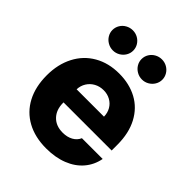

<svg xmlns="http://www.w3.org/2000/svg" viewBox="-211 -870 1003 1003"><g transform="rotate(45 291.0 -368.5)"><path d="M32.2 -262.7Q32.2 -344.2 64.5 -406.5Q96.7 -468.8 156 -502.9Q215.3 -537.1 293.9 -537.1Q369.1 -537.1 427 -505.9Q484.9 -474.6 517.3 -413.6Q549.8 -352.5 549.8 -266.6V-224.6H194.3V-221.7Q194.3 -170.4 223.6 -139.9Q252.9 -109.4 302.7 -109.4Q335.9 -109.4 360.1 -122.8Q384.3 -136.2 394.5 -160.2H547.9Q538.1 -108.4 505.4 -70.1Q472.7 -31.7 420.2 -11Q367.7 9.8 299.8 9.8Q217.3 9.8 157 -23.2Q96.7 -56.2 64.5 -117.4Q32.2 -178.7 32.2 -262.7ZM396.5 -321.3Q396 -349.1 383.3 -371.1Q370.6 -393.1 348.1 -405.5Q325.7 -418 297.9 -418Q269 -418 245.8 -405.3Q222.7 -392.6 209 -370.6Q195.3 -348.6 194.3 -321.3ZM107.4 -672.9Q107.4 -692.9 117.7 -710Q127.9 -727.1 145.8 -737.1Q163.6 -747.1 184.6 -747.1Q205.1 -747.1 222.7 -737.1Q240.2 -727.1 250.5 -710Q260.7 -692.9 260.7 -672.9Q260.7 -653.3 250.5 -636.2Q240.2 -619.1 222.7 -608.9Q205.1 -598.6 184.6 -598.6Q163.6 -598.6 145.8 -608.9Q127.9 -619.1 117.7 -636.2Q107.4 -653.3 107.4 -672.9ZM322.3 -672.9Q322.3 -692.9 332.5 -710Q342.8 -727.1 360.6 -737.1Q378.4 -747.1 399.4 -747.1Q419.9 -747.1 437.5 -737.1Q455.1 -727.1 465.3 -710Q475.6 -692.9 475.6 -672.9Q475.6 -653.3 465.3 -636.2Q455.1 -619.1 437.5 -608.9Q419.9 -598.6 399.4 -598.6Q378.4 -598.6 360.6 -608.9Q342.8 -619.1 332.5 -636.2Q322.3 -653.3 322.3 -672.9Z"/></g></svg>

Font: Pretendard Std ExtraBold
Style: Regular
Weight: 800
Designer: Base glyphs from Inter by Rasmus Andersson; Hangeul glyphs from Noto Sans CJK(Source Han Sans) by Jang Soo-young and Kan
Foundry: Kil Hyung-jin
Version: Version 1.309